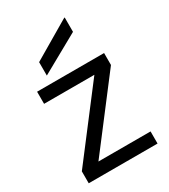

<svg xmlns="http://www.w3.org/2000/svg" viewBox="-182 -820 796 906"><g transform="rotate(-30 216.0 -367.0)"><path d="M28 0V-65L307 -430H33V-496H398V-431L119 -66H403V0ZM111 -539V-612L318 -734H321V-656Z"/></g></svg>

Font: DM Sans 36pt
Style: Regular
Weight: 400
Designer: Colophon Foundry, Jonny Pinhorn
Foundry: Colophon Foundry
Version: Version 4.004;gftools[0.9.30]